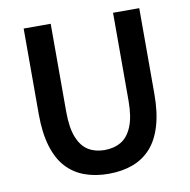

<svg xmlns="http://www.w3.org/2000/svg" viewBox="-83 -821 906 916"><g transform="rotate(-10 370.0 -362.5)"><path d="M371 14Q307 14 255 -5Q203 -24 166.5 -64Q130 -104 110.5 -169Q91 -234 91 -324V-739H222V-314Q222 -235 241 -188Q260 -141 293.5 -121Q327 -101 371 -101Q417 -101 451 -121Q485 -141 504.5 -188Q524 -235 524 -314V-739H651V-324Q651 -234 631.5 -169Q612 -104 575.5 -64Q539 -24 487.5 -5Q436 14 371 14Z"/></g></svg>

Font: Noto Sans SC SemiBold
Style: Regular
Weight: 600
Designer: Ryoko NISHIZUKA 西塚涼子 (kana, bopomofo & ideographs); Paul D. Hunt (Latin, Greek & Cyrillic); Sandoll Communications 산돌커뮤니
Foundry: Adobe
Version: Version 2.004-H2;hotconv 1.0.118;makeotfexe 2.5.65603